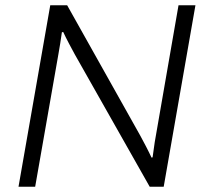

<svg xmlns="http://www.w3.org/2000/svg" viewBox="-20 -706 779 726"><path d="M50 0H113L201 -502C205 -526 211 -559 214 -584L219 -585C230 -561 253 -518 263 -500L546 0H599L719 -686H655L569 -191C563 -160 561 -135 557 -111L553 -110C542 -134 522 -172 511 -192L234 -686H170Z"/></svg>

Font: Archivo ExtraLight
Style: Italic
Weight: 200
Italic angle: -10°
Designer: Hector Gatti
Foundry: Omnibus-Type
Version: Version 2.001